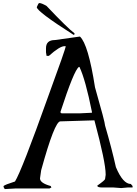

<svg xmlns="http://www.w3.org/2000/svg" viewBox="-20 -1243 913 1282"><path d="M513.7 -999Q569.3 -948.2 614.3 -660.2Q681.6 -424.8 681.6 -404.3Q725.6 -253.9 753.9 -127Q800.8 -14.6 853.5 -14.6L865.2 -1V8.8H833L789.1 12.7L737.3 8.8H662.1Q632.8 8.8 629.9 -1V-3.9Q681.6 -40 681.6 -47.9L685.5 -75.2V-79.1Q685.5 -159.2 610.4 -439.5L382.8 -432.6Q344.7 -432.6 254.9 -106.4L247.1 -51.8Q247.1 -20.5 318.4 -1L323.2 8.8L310.5 15.6H80.1L11.7 19.5L3.9 5.9V-1Q12.7 -9.8 80.1 -31.2Q124 -100.6 302.7 -601.6Q418.9 -918.9 418.9 -934.6H410.2Q378.9 -934.6 306.6 -870.1H291L287.1 -893.6V-920.9Q287.1 -975.6 346.7 -975.6ZM382.8 -493.2 390.6 -486.3H513.7L593.8 -490.2V-496.1Q550.8 -710.9 510.7 -795.9H506.8Q474.6 -775.4 382.8 -493.2ZM291 -1203.1Q430.7 -1055.7 477.5 -1020.5V-1013.7L473.6 -1010.7H470.7Q225.6 -1167 225.6 -1195.3Q236.3 -1222.7 242.2 -1222.7Q257.8 -1222.7 291 -1203.1Z"/></svg>

Font: EG Dragon Caps 
Style: Regular
Weight: 400
Designer: Bill Roach / W.K. Roach
Version: Version 1.00 April 18, 2012, initial release